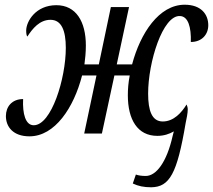

<svg xmlns="http://www.w3.org/2000/svg" viewBox="-20 -566 903 814"><path d="M621 228C699 227 731 170 767 -44C771 -64 776 -85 776 -103C776 -110 773 -119 771 -123C750 -89 717 -51 670 -51C624 -51 608 -97 608 -169C608 -303 670 -502 743 -498C778 -497 791 -450 789 -388C836 -388 863 -420 863 -459C863 -506 832 -546 763 -546C654 -546 575 -425 540 -293H475L527 -536H450L399 -293H338C341 -316 344 -344 344 -373C344 -475 302 -544 219 -544C131 -544 91 -475 91 -436C91 -423 93 -414 96 -411C118 -445 148 -482 194 -482C241 -482 259 -436 259 -363C259 -233 198 -35 123 -35C88 -35 75 -84 78 -146C30 -146 5 -113 5 -74C5 -28 36 12 105 12C213 12 293 -110 328 -246H389L337 0H412L465 -246H530C524 -215 522 -188 522 -162C522 -59 563 10 647 10C675 10 698 2 717 -9L712 10C687 122 642 180 598 180C581 180 567 178 556 174L543 212C566 223 590 228 621 228Z"/></svg>

Font: Noto Serif ExtraCondensed
Style: Italic
Weight: 400
Width: 2
Italic angle: -12°
Designer: Monotype Design Team
Foundry: Monotype Imaging Inc.
Version: Version 2.014